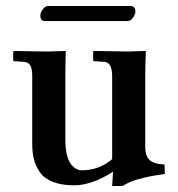

<svg xmlns="http://www.w3.org/2000/svg" viewBox="-20 -605 590 637"><path d="M402.8 -535.2H128.9Q113.8 -535.2 113.8 -553.2Q113.8 -563 121.8 -574Q129.9 -585 139.2 -585H415Q421.9 -585 425.5 -579.8Q429.2 -574.7 429.2 -567.9Q429.2 -557.1 421.1 -546.1Q413.1 -535.2 402.8 -535.2ZM461.9 -115.2Q461.9 -89.8 475.1 -75.4Q488.3 -61 525.9 -59.1L526.9 -27.8Q483.9 -22 455.3 -14.9Q426.8 -7.8 414.6 -2.4Q402.3 2.9 386.2 12.2H352.1L355 -35.2Q284.2 9.8 226.1 9.8Q184.1 9.8 155.5 -1.5Q127 -12.7 112.5 -33.4Q98.1 -54.2 92.5 -76.7Q86.9 -99.1 86.9 -127.9V-352.1Q86.9 -376 80.8 -387.5Q74.7 -398.9 58.1 -399.9L26.9 -401.9L23.9 -403.8V-434.1L28.8 -436Q107.9 -434.1 140.1 -434.1L198.2 -436Q196.8 -391.1 196.8 -354V-142.1Q196.8 -112.3 202.1 -91.1Q207.5 -69.8 216.3 -59.3Q225.1 -48.8 233.6 -44.4Q242.2 -40 251 -40Q309.1 -40 352.1 -77.1V-352.1Q352.1 -399.9 324.2 -399.9L293 -401.9L289.1 -403.8V-434.1L293 -436Q377 -434.1 403.8 -434.1L463.9 -436Q461.9 -394.5 461.9 -354Z"/></svg>

Font: Linux Libertine G
Style: Semibold
Weight: 600
Designer: Philipp H. Poll
Foundry: Philipp H. Poll
Version: Version 5.1.1